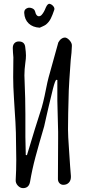

<svg xmlns="http://www.w3.org/2000/svg" viewBox="-20 -961 457 991"><path d="M61 -32Q64 -83 64 -136Q64 -182 62 -276Q61 -319 55 -405Q54 -422 52 -454.5Q50 -487 49 -512Q48 -529 48 -563L49 -665Q49 -674 47 -690L46 -713Q46 -729 54.5 -738Q63 -747 77 -747Q106 -747 110 -720Q114 -690 114 -675Q114 -657 111 -639Q106 -602 106 -572L107 -542Q111 -450 111 -373V-254Q111 -223 113 -161L119 -160L131 -199Q161 -300 188 -383Q202 -422 218 -504Q225 -540 231 -562L281 -742Q288 -755 298 -761.5Q308 -768 318 -767Q330 -764 341 -750.5Q352 -737 351 -724Q350 -689 345 -651Q336 -526 335 -494Q331 -360 331 -293Q331 -261 336 -192.5Q341 -124 342 -102L346 -52Q347 -31 336 -19Q325 -7 307 -7Q296 -7 288 -14.5Q280 -22 279 -35V-44L280 -245V-281Q278 -333 276 -441V-482V-548Q275 -549 271 -549Q265 -548 253.5 -503.5Q242 -459 232 -414.5Q222 -370 219 -358Q210 -315 208 -309Q180 -214 163 -150.5Q146 -87 135 -22Q129 10 99 10Q84 10 72 -3Q60 -16 61 -32ZM105 -894V-897Q105 -914 123 -920Q132 -923 143.5 -919Q155 -915 159 -907Q161 -904 162 -899.5Q163 -895 164 -892Q170 -877 181 -877Q188 -877 194 -883Q207 -897 216 -921Q226 -944 237 -941Q248 -938 255.5 -928.5Q263 -919 260 -910Q251 -883 242 -865Q233 -847 217 -834Q210 -829 199.5 -824.5Q189 -820 185 -818Q149 -820 128 -840Q107 -860 105 -894Z"/></svg>

Font: Amatic SC
Style: Bold
Weight: 700
Designer: Multiple Designers
Foundry: Vernon Adams
Version: Version 2.505